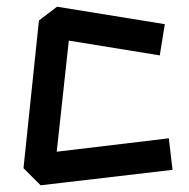

<svg xmlns="http://www.w3.org/2000/svg" viewBox="-20 -566 564 572"><path d="M101 -14 50 -65 96 -505 150 -546 471 -494 456 -401 185 -445 149 -114 483 -154 494 -60Z"/></svg>

Font: ZCOOL KuaiLe
Style: Regular
Weight: 400
Designer: Lui Bingke
Foundry: ZCOOL
Version: Version 3.51;August 12, 2021;FontCreator 13.0.0.2613 64-bit